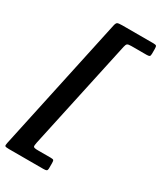

<svg xmlns="http://www.w3.org/2000/svg" viewBox="-280 -860 918 1090"><g transform="rotate(30 179.0 -315.0)"><path d="M182 -780H387Q401.5 -780 405.2 -775.8Q409 -771.5 409 -756V-725Q409 -710.5 403.8 -707.2Q398.5 -704 384.5 -704H284.5Q264.5 -704 258.8 -699Q253 -694 249.5 -678L94.5 39.5Q90 60.5 92.5 67.2Q95 74 123 74H206.5Q221 74 224.5 78Q228 82 228 97V128.5Q228 144 222 147Q216 150 201 150H-23.5Q-45 150 -49.2 146.2Q-53.5 142.5 -49.5 125L139 -752Q143 -771.5 150.2 -775.8Q157.5 -780 182 -780Z"/></g></svg>

Font: Besley* Narrow Semi
Style: Italic
Weight: 600
Width: 4
Italic angle: -13°
Designer: Owen Earl
Foundry: indestructible type*
Version: Version 3.000; ttfautohint (v1.8.3)